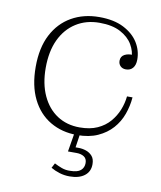

<svg xmlns="http://www.w3.org/2000/svg" viewBox="-79 -568 689 822"><g transform="rotate(10 265.0 -157.0)"><path d="M280 10Q214 10 163 -20Q112 -50 83.5 -107.5Q55 -165 55 -247Q55 -330 84.5 -387Q114 -444 166.5 -474Q219 -504 287 -504L292 -480Q234 -480 190 -452Q146 -424 122 -373Q98 -322 98 -250Q98 -181 121.5 -130Q145 -79 187 -51.5Q229 -24 285 -24Q330 -24 362 -38.5Q394 -53 415 -77.5Q436 -102 447.5 -131Q459 -160 462 -190H486Q483 -152 470 -116Q457 -80 432 -52Q407 -24 369.5 -7Q332 10 280 10ZM437 -303Q422 -303 413 -312Q404 -321 404 -335Q404 -354 420 -362.5Q436 -371 458 -369L453 -353Q453 -384 436 -413Q419 -442 383.5 -461Q348 -480 292 -480L287 -504Q351 -504 393.5 -482Q436 -460 457 -426Q478 -392 478 -353Q478 -329 467 -316Q456 -303 437 -303ZM279 190Q256 190 235 183.5Q214 177 197 167L208 146Q223 154 240.5 160.5Q258 167 278 166Q309 166 323 154Q337 142 337 122Q337 103 324 94.5Q311 86 291 86H254L269 -4H293L283 63H296Q313 63 329 68.5Q345 74 356 86.5Q367 99 367 122Q367 154 343.5 172Q320 190 279 190Z"/></g></svg>

Font: Montagu Slab 144pt ExtraLight
Style: Regular
Weight: 250
Version: Version 1.000